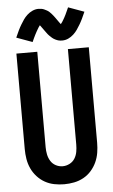

<svg xmlns="http://www.w3.org/2000/svg" viewBox="-63 -1013 627 1062"><g transform="rotate(-5 250.0 -481.5)"><path d="M250 8Q278 8 305.5 2.5Q333 -3 357.5 -16.5Q382 -30 400.5 -51Q419 -72 430.5 -97Q442 -122 446.5 -149.5Q451 -177 451 -205V-735H335V-205Q335 -185 331.5 -165Q328 -145 317.5 -128Q307 -111 288.5 -101.5Q270 -92 250 -92Q230 -92 212 -101.5Q194 -111 183.5 -128Q173 -145 169 -165Q165 -185 165 -205V-735H49V-205Q49 -177 53.5 -149.5Q58 -122 69.5 -97Q81 -72 100 -51Q119 -30 143 -16.5Q167 -3 194.5 2.5Q222 8 250 8ZM308 -785Q326 -785 342 -792.5Q358 -800 371 -812Q384 -824 392.5 -836.5Q401 -849 409.5 -863Q418 -877 426.5 -894.5Q435 -912 444 -933L356 -965Q351 -954 346.5 -944Q342 -934 338 -925.5Q334 -917 330 -910Q326 -903 322.5 -897Q319 -891 316 -886.5Q313 -882 308 -876Q304 -881 299 -888Q294 -895 289.5 -901.5Q285 -908 281 -913.5Q277 -919 272 -925.5Q267 -932 261.5 -938Q256 -944 250.5 -949Q245 -954 237.5 -958Q230 -962 223.5 -965Q217 -968 209 -969.5Q201 -971 192 -971Q175 -971 158.5 -963.5Q142 -956 129 -944Q116 -932 107.5 -919.5Q99 -907 90.5 -893Q82 -879 73.5 -861.5Q65 -844 56 -823L144 -791Q149 -802 153.5 -812Q158 -822 162.5 -830.5Q167 -839 171 -846.5Q175 -854 178.5 -859.5Q182 -865 184.5 -869.5Q187 -874 192 -880Q197 -874 203 -865Q209 -856 214.5 -849Q220 -842 225.5 -834Q231 -826 238.5 -818.5Q246 -811 253 -805Q260 -799 270 -794Q280 -789 288.5 -787Q297 -785 308 -785Z"/></g></svg>

Font: Iosevka SS09
Style: Bold
Weight: 700
Monospace: yes
Designer: Belleve Invis
Foundry: Belleve Invis
Version: Version 5.2.1; ttfautohint (v1.8.3)